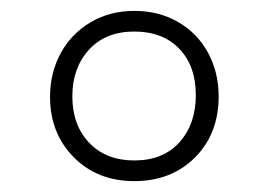

<svg xmlns="http://www.w3.org/2000/svg" viewBox="-20 -702 495 353"><path d="M72 -524Q72 -568 91.5 -604Q111 -640 146.5 -661Q182 -682 227 -682Q272 -682 307.5 -661.5Q343 -641 362.5 -605Q382 -569 382 -525Q382 -456 338.5 -412.5Q295 -369 227 -369Q159 -369 115.5 -413Q72 -457 72 -524ZM340 -527Q340 -581 309.5 -612.5Q279 -644 227 -644Q174 -644 143.5 -610.5Q113 -577 113 -525Q113 -472 144 -439.5Q175 -407 227 -407Q280 -407 310 -440.5Q340 -474 340 -527Z"/></svg>

Font: Bellota Light
Style: Regular
Weight: 300
Designer: Kemie Guaida
Foundry: Kemie Guaida
Version: Version 4.001